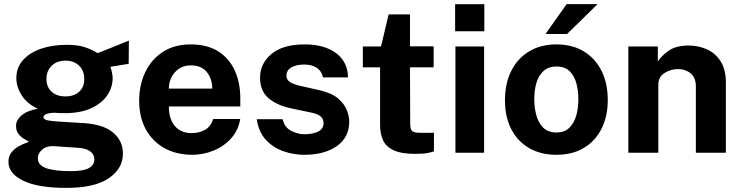

<svg xmlns="http://www.w3.org/2000/svg" viewBox="-20 -743 3607 934"><path d="M302.5 171Q164.5 171 92.8 136Q21 101 21 44Q21 17.5 34.8 -0.2Q48.5 -18 67.2 -29Q86 -40 101.8 -45.8Q117.5 -51.5 121.5 -53.5Q113.5 -58 98.2 -66.8Q83 -75.5 70.5 -90.8Q58 -106 58 -130.5Q58 -158 84.2 -181.2Q110.5 -204.5 164 -214Q112.5 -237.5 86 -278.8Q59.5 -320 59.5 -363Q59.5 -414 91.5 -450.2Q123.5 -486.5 178.8 -505.8Q234 -525 304.5 -525Q357.5 -525 391.8 -513.8Q426 -502.5 455 -484.5Q470.5 -490.5 498 -501.5Q525.5 -512.5 555.2 -524.5Q585 -536.5 607 -545.5L606 -432.5L517 -418Q522 -404 525 -388.8Q528 -373.5 528 -363.5Q528 -318.5 501.8 -279.5Q475.5 -240.5 423.5 -216.5Q371.5 -192.5 294 -192.5Q285 -192.5 269 -193Q253 -193.5 243 -194.5Q214 -193 202.8 -187Q191.5 -181 191.5 -173Q191.5 -161 214 -157Q236.5 -153 282 -150.5Q298.5 -149.5 327 -147.8Q355.5 -146 389.5 -144Q484.5 -137.5 531.2 -97.2Q578 -57 578 4Q578 77 509.2 124Q440.5 171 302.5 171ZM298.5 -274Q339.5 -274 364.8 -296.5Q390 -319 390 -358.5Q390 -399 364.8 -423.5Q339.5 -448 298.5 -448Q257 -448 231.5 -423.2Q206 -398.5 206 -358.5Q206 -320 230.8 -297Q255.5 -274 298.5 -274ZM326 89.5Q386.5 89.5 412.8 74.5Q439 59.5 439 31.5Q439 8 418.8 -6.8Q398.5 -21.5 360.5 -24L242 -32Q207 -34 185.5 -15.5Q164 3 164 27Q164 59.5 203.2 74.5Q242.5 89.5 326 89.5Z M801.5 -225Q801 -165.5 830.2 -130.5Q859.5 -95.5 912 -95.5Q949.5 -95.5 977.5 -111.5Q1005.5 -127.5 1017 -164H1148.5Q1139.5 -109 1104.5 -70Q1069.5 -31 1019.2 -10.5Q969 10 915.5 10Q838.5 10 780.2 -22.2Q722 -54.5 689.5 -113.5Q657 -172.5 657 -252.5Q657 -330 686.8 -392.2Q716.5 -454.5 772.5 -490.8Q828.5 -527 908 -527Q987 -527 1040.5 -493.8Q1094 -460.5 1121.5 -401.2Q1149 -342 1149 -264.5V-225ZM801.5 -312H1012.5Q1012.5 -359 986.5 -392Q960.5 -425 907.5 -425Q874 -425 850.2 -408.5Q826.5 -392 813.8 -366.2Q801 -340.5 801.5 -312Z M1461 10Q1407 10 1357.2 -7.8Q1307.5 -25.5 1272.8 -63.5Q1238 -101.5 1229 -163H1355Q1365 -121.5 1397.8 -105.8Q1430.5 -90 1460.5 -90Q1502 -90 1528 -103.2Q1554 -116.5 1554 -144Q1554 -165 1538.8 -177.5Q1523.5 -190 1488.5 -196.5L1397.5 -215.5Q1328.5 -230 1287 -264.8Q1245.5 -299.5 1245 -363.5Q1244.5 -433.5 1300.2 -480.2Q1356 -527 1462 -527Q1557.5 -527 1614.5 -484.8Q1671.5 -442.5 1673 -366.5H1551Q1545.5 -396.5 1521.2 -412.8Q1497 -429 1460 -429Q1422.5 -429 1398 -415.5Q1373.5 -402 1373.5 -374.5Q1373.5 -354 1393.2 -342.2Q1413 -330.5 1455.5 -322L1539.5 -303Q1597 -289 1627 -262Q1657 -235 1668 -205.2Q1679 -175.5 1679 -152Q1679 -74.5 1618.5 -32.2Q1558 10 1461 10Z M2089.5 -415.5H1974.5L1975.5 -140Q1975.5 -111.5 1986.5 -104.2Q1997.5 -97 2021.5 -97H2091V-7Q2080.5 -2.5 2059.2 1.5Q2038 5.5 2000.5 5.5Q1932 5.5 1894.8 -12Q1857.5 -29.5 1843.2 -61Q1829 -92.5 1829 -134V-415.5H1745V-517H1833.5L1870.5 -673H1974.5V-517.5H2089.5Z M2336 -722.5V-591H2194V-722.5ZM2335 -517V0H2195.5V-517Z M2686.5 10Q2610.5 10 2554.2 -22.5Q2498 -55 2467.2 -114.5Q2436.5 -174 2436.5 -255.5Q2436.5 -337 2467 -398Q2497.5 -459 2554 -493Q2610.5 -527 2687 -527Q2763.5 -527 2819.2 -493.5Q2875 -460 2905.8 -399.2Q2936.5 -338.5 2936.5 -255.5Q2936.5 -177.5 2906.8 -117.8Q2877 -58 2821.2 -24Q2765.5 10 2686.5 10ZM2687 -98.5Q2725.5 -98.5 2749 -121Q2772.5 -143.5 2783 -180.2Q2793.5 -217 2793.5 -260.5Q2793.5 -301.5 2783.8 -337.8Q2774 -374 2750.8 -396.8Q2727.5 -419.5 2687 -419.5Q2648.5 -419.5 2624.5 -398Q2600.5 -376.5 2589.8 -340.5Q2579 -304.5 2579 -260.5Q2579 -220 2589 -182.8Q2599 -145.5 2622.5 -122Q2646 -98.5 2687 -98.5ZM2736.5 -723H2887L2738.5 -577.5H2633.5Z M3036.5 0V-517H3180V-444Q3198 -472 3233.5 -496.8Q3269 -521.5 3330 -521.5Q3377.5 -521.5 3418.8 -503Q3460 -484.5 3485.5 -444.8Q3511 -405 3511 -341V0H3365V-323Q3365 -365 3339.8 -386Q3314.5 -407 3279 -407Q3243 -407 3212.8 -388Q3182.5 -369 3182.5 -331V0Z"/></svg>

Font: Public Sans
Style: Bold
Weight: 700
Designer: The Public Sans project authors (U.S. Web Design System). Libre Franklin designed by Pablo Impallari and Rodrigo Fuenzal
Version: Version 1.008; ttfautohint (v1.8.1) -l 8 -r 50 -G 200 -x 14 